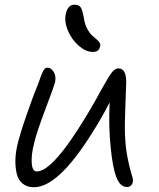

<svg xmlns="http://www.w3.org/2000/svg" viewBox="-20 -766 673 814"><path d="M373 -545.9Q344.2 -545.9 314.5 -571.5Q284.7 -597.2 268.3 -635.3Q252 -673.3 258.8 -706.1Q267.1 -746.1 295.9 -746.1Q314 -746.1 321.8 -735.1Q329.6 -724.1 335.9 -688Q339.4 -664.1 348.6 -646Q357.9 -627.9 367.7 -618.4Q377.4 -608.9 386.7 -601.6Q396 -594.2 401.1 -586.9Q406.2 -579.6 404.8 -570.8Q401.9 -557.1 394.5 -551.5Q387.2 -545.9 373 -545.9ZM124 27.8Q94.2 27.8 75.7 12.2Q57.1 -3.4 51 -29.5Q44.9 -55.7 45.2 -83.7Q45.4 -111.8 51.8 -143.1Q60.1 -184.1 90.3 -272Q120.6 -359.9 140.1 -405.8Q143.1 -413.1 146.7 -424.1Q150.4 -435.1 152.6 -440.7Q154.8 -446.3 157.7 -453.6Q160.6 -460.9 162.8 -464.8Q165 -468.8 168 -472.4Q170.9 -476.1 174.1 -477.5Q177.2 -479 181.2 -479Q196.8 -479 207.5 -461.4Q218.3 -443.8 213.9 -419.9Q210.9 -404.3 172.1 -302Q133.3 -199.7 124 -155.8Q112.3 -110.8 114.5 -75Q116.7 -39.1 136.2 -39.1Q204.6 -39.1 348.1 -277.8Q366.2 -307.6 386 -342.8Q405.8 -377.9 417.2 -398.9Q428.7 -419.9 440.7 -439.5Q452.6 -459 462.4 -467.5Q472.2 -476.1 481.9 -476.1Q515.1 -476.1 515.1 -418Q515.1 -400.9 511.7 -321Q508.3 -241.2 509.8 -198.2Q511.7 -144 520.3 -99.9Q528.8 -55.7 536.4 -32.2Q543.9 -8.8 543.9 -2Q543.9 10.3 536.9 18.6Q529.8 26.9 519 26.9Q488.8 26.9 472.9 -15.6Q457 -58.1 449.2 -142.1Q439.9 -228 444.8 -332Q413.6 -269.5 365.2 -193.8Q225.1 27.8 124 27.8Z"/></svg>

Font: Shantell Sans Bouncy
Style: Italic
Weight: 300
Italic angle: -11.31°
Designer: Stephen Nixon, Anya Danilova, Shantell Martin
Foundry: Arrow Type
Version: Version 1.006;[9816181b4]